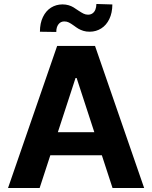

<svg xmlns="http://www.w3.org/2000/svg" viewBox="-20 -936 758 956"><path d="M20 0 264.5 -707.2H453.2L697.7 0H540.3L361.6 -547.5H356.1L177.4 0ZM547.1 -277.8V-162.9H169.3V-277.8ZM291.1 -914.1Q307.9 -914.1 321.8 -909.9Q335.8 -905.6 345.8 -899.5Q355.9 -893.4 370 -883.5Q385.9 -872.9 396.3 -867.9Q406.6 -862.9 418.4 -862.9Q431.3 -862.9 440.8 -869.6Q450.2 -876.3 454.9 -888.2Q459.7 -900.1 459.9 -916.2L539.5 -913.8Q539.1 -871.6 524.3 -841.1Q509.6 -810.6 484.1 -794.5Q458.7 -778.3 427.2 -778.1Q409.1 -777.9 395 -782.4Q380.8 -787 370.6 -792.9Q360.5 -798.9 347.6 -808.6Q332.9 -819.2 322.8 -824.2Q312.6 -829.3 300 -829.3Q282 -829.3 271.1 -815.1Q260.2 -800.9 260.2 -776.8L178.8 -778Q178.8 -820.3 193.8 -851.3Q208.7 -882.2 234.1 -898.1Q259.4 -913.9 291.1 -914.1Z"/></svg>

Font: Pretendard Variable
Style: Regular
Weight: 400
Designer: Base glyphs from Inter by Rasmus Andersson; Hangul glyphs from Noto Sans CJK(Source Han Sans) by Jang Soo-young and Kang
Foundry: Kil Hyung-jin
Version: Version 1.100;FEAKit 1.0